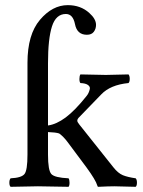

<svg xmlns="http://www.w3.org/2000/svg" viewBox="-20 -718 552 740"><path d="M85.9 -476.1Q85.9 -585 134 -641.6Q182.1 -698.2 241.2 -698.2Q291 -698.2 324.2 -668Q350.1 -645 350.1 -622.1Q350.1 -606.9 341.6 -595.5Q333 -584 314.9 -584Q276.9 -584 269 -625Q261.2 -664.1 233.9 -664.1Q195.8 -664.1 180.4 -616.5Q165 -568.8 165 -474.1V-234.4Q197.3 -238.8 232.9 -265.1Q269 -292 313 -347.2Q317.9 -353 321 -359.6Q324.2 -366.2 326.2 -375Q328.1 -383.8 319.1 -390.4Q310.1 -397 290 -397.9Q286.1 -401.9 286.1 -413.8Q286.1 -425.8 290 -431.2Q364.3 -429.2 388.2 -429.2Q401.4 -429.2 475.1 -431.2Q480 -426.3 480 -414.1Q480 -401.9 475.1 -397.9Q405.3 -391.1 370.1 -354L282.2 -263.2Q278.3 -259.3 277.8 -252.9Q277.8 -248 285.2 -238.8L417 -73.2Q435.1 -50.3 453.6 -42.7Q472.2 -35.2 502.9 -30.8Q507.8 -25.9 507.8 -13.9Q507.8 -2 502.9 2Q442.9 0 420.9 0Q398.9 0 358.9 2Q356 2 355 -2.9Q349.1 -23.9 313 -73.2L240.2 -170.9Q224.1 -192.4 208 -203.6Q194.8 -208 165 -209V-122.1Q165 -61 178 -47.1Q190.9 -33.2 244.1 -30.8Q248 -25.9 248 -13.9Q248 -2 244.1 2Q158.2 0 126 0Q105 0 21 2Q16.1 -2 16.1 -13.9Q16.1 -25.9 21 -30.8Q63 -32.7 74.5 -47.4Q85.9 -62 85.9 -122.1Z"/></svg>

Font: Linux Libertine O
Style: Regular
Weight: 400
Designer: Philipp H. Poll
Foundry: Philipp H. Poll
Version: Version 5.3.0